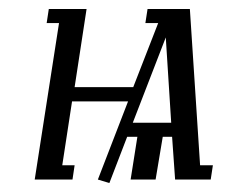

<svg xmlns="http://www.w3.org/2000/svg" viewBox="-20 -404 522 432"><path d="M58.1 0 112.8 -352.1H85L89.8 -383.8H174.8L147.9 -208H279.8L335.9 -352.1H307.1L312 -383.8H407.2L430.2 -32.2H459L454.1 0H374L367.2 -96.2H346.2L330.1 0H273.9L289.1 -96.2H266.1L226.1 7.8L200.2 0L268.1 -175.8H142.1L120.1 -32.2H147.9L143.1 0ZM278.8 -127.9H365.2L353 -319.8Z"/></svg>

Font: Gawaa
Style: Italic
Weight: 400
Designer: T. Christopher White
Version: Version 1.0